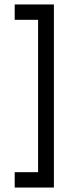

<svg xmlns="http://www.w3.org/2000/svg" viewBox="-20 -841 328 862"><path d="M46 -68H151V-752H46V-821H222V1H46Z"/></svg>

Font: Ekushey Lal Sabuj Normal
Style: Regular
Weight: 400
Designer: Al Mamun Sumon
Foundry: Al Mamun Sumon
Version: Version 1.0